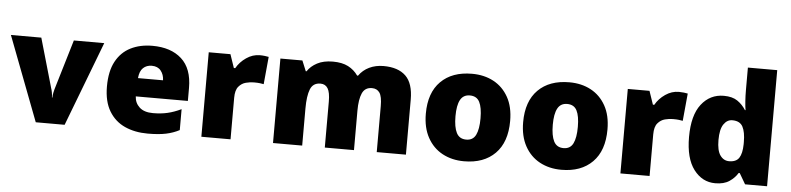

<svg xmlns="http://www.w3.org/2000/svg" viewBox="-46 -1001 5155 1252"><g transform="rotate(5 2532.0 -375.0)"><path d="M211 0 0 -553H199L293 -226Q295 -222 298.5 -204Q302 -186 302 -170H305Q305 -187 308.5 -202Q312 -217 314 -225L412 -553H611L400 0Z M926 -563Q1047 -563 1117 -500Q1187 -437 1187 -310V-225H846Q848 -182 878.5 -154Q909 -126 967 -126Q1019 -126 1062 -136Q1105 -146 1151 -168V-31Q1111 -10 1063.5 0Q1016 10 944 10Q860 10 794.5 -19.5Q729 -49 691 -112Q653 -175 653 -273Q653 -373 687.5 -437Q722 -501 783.5 -532Q845 -563 926 -563ZM933 -433Q899 -433 876.5 -412Q854 -391 850 -345H1014Q1013 -382 992.5 -407.5Q972 -433 933 -433Z M1629 -563Q1645 -563 1662 -561Q1679 -559 1687 -557L1670 -377Q1660 -379 1645.5 -381Q1631 -383 1605 -383Q1581 -383 1553.5 -376Q1526 -369 1506 -345.5Q1486 -322 1486 -272V0H1295V-553H1437L1467 -465H1476Q1499 -506 1540.5 -534.5Q1582 -563 1629 -563Z M2439 -563Q2534 -563 2584 -515Q2634 -467 2634 -360V0H2443V-301Q2443 -364 2426 -388.5Q2409 -413 2376 -413Q2330 -413 2312 -372.5Q2294 -332 2294 -258V0H2103V-301Q2103 -361 2087 -387Q2071 -413 2039 -413Q1990 -413 1972.5 -369Q1955 -325 1955 -242V0H1764V-553H1908L1936 -485H1941Q1963 -519 2004.5 -541Q2046 -563 2107 -563Q2168 -563 2207.5 -542.5Q2247 -522 2272 -486H2278Q2304 -523 2345.5 -543Q2387 -563 2439 -563Z M3292 -278Q3292 -139 3218 -64.5Q3144 10 3015 10Q2935 10 2873 -23.5Q2811 -57 2775.5 -121.5Q2740 -186 2740 -278Q2740 -415 2814 -489Q2888 -563 3018 -563Q3098 -563 3159.5 -530Q3221 -497 3256.5 -433.5Q3292 -370 3292 -278ZM2934 -278Q2934 -207 2953 -169.5Q2972 -132 3017 -132Q3061 -132 3079.5 -169.5Q3098 -207 3098 -278Q3098 -349 3079.5 -385Q3061 -421 3016 -421Q2973 -421 2953.5 -385Q2934 -349 2934 -278Z M3929 -278Q3929 -139 3855 -64.5Q3781 10 3652 10Q3572 10 3510 -23.5Q3448 -57 3412.5 -121.5Q3377 -186 3377 -278Q3377 -415 3451 -489Q3525 -563 3655 -563Q3735 -563 3796.5 -530Q3858 -497 3893.5 -433.5Q3929 -370 3929 -278ZM3571 -278Q3571 -207 3590 -169.5Q3609 -132 3654 -132Q3698 -132 3716.5 -169.5Q3735 -207 3735 -278Q3735 -349 3716.5 -385Q3698 -421 3653 -421Q3610 -421 3590.5 -385Q3571 -349 3571 -278Z M4372 -563Q4388 -563 4405 -561Q4422 -559 4430 -557L4413 -377Q4403 -379 4388.5 -381Q4374 -383 4348 -383Q4324 -383 4296.5 -376Q4269 -369 4249 -345.5Q4229 -322 4229 -272V0H4038V-553H4180L4210 -465H4219Q4242 -506 4283.5 -534.5Q4325 -563 4372 -563Z M4659 10Q4574 10 4518.5 -63Q4463 -136 4463 -276Q4463 -418 4519.5 -490.5Q4576 -563 4666 -563Q4722 -563 4755.5 -540Q4789 -517 4811 -482H4815Q4811 -503 4808.5 -540Q4806 -577 4806 -612V-760H4998V0H4854L4813 -70H4806Q4786 -37 4751 -13.5Q4716 10 4659 10ZM4737 -141Q4783 -141 4802 -170Q4821 -199 4822 -259V-274Q4822 -339 4803.5 -374Q4785 -409 4735 -409Q4701 -409 4678.5 -376Q4656 -343 4656 -273Q4656 -204 4678.5 -172.5Q4701 -141 4737 -141Z"/></g></svg>

Font: Noto Sans Meetei Mayek Black
Style: Regular
Weight: 900
Designer: Monotype Design Team and Neelakash Kshetrimayum
Foundry: Monotype Imaging Inc.
Version: Version 2.002; ttfautohint (v1.8.4.7-5d5b)